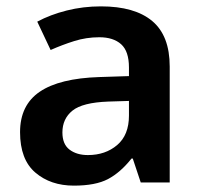

<svg xmlns="http://www.w3.org/2000/svg" viewBox="-20 -573 630 603"><path d="M297 -553Q403 -553 458 -507Q513 -461 513 -364V0H422L397 -75H393Q358 -31 319 -10.5Q280 10 212 10Q139 10 91 -31Q43 -72 43 -158Q43 -243 105 -285Q167 -327 292 -331L385 -334V-361Q385 -412 360.5 -434Q336 -456 292 -456Q251 -456 213 -444Q175 -432 139 -416L97 -505Q138 -527 189.5 -540Q241 -553 297 -553ZM320 -254Q239 -251 207.5 -225.5Q176 -200 176 -157Q176 -120 198.5 -103Q221 -86 256 -86Q311 -86 348 -117.5Q385 -149 385 -210V-256Z"/></svg>

Font: Noto Sans Javanese SemiBold
Style: Regular
Weight: 600
Version: Version 2.004